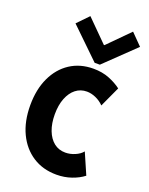

<svg xmlns="http://www.w3.org/2000/svg" viewBox="-146 -852 727 935"><g transform="rotate(20 217.5 -385.0)"><path d="M264.6 5.9Q194.3 5.9 141.6 -28.1Q88.9 -62 59.3 -123.8Q29.8 -185.5 29.8 -269Q29.8 -351.1 58.6 -412.4Q87.4 -473.6 138.9 -507.3Q190.4 -541 259.3 -541Q304.7 -541 341.1 -526.6Q377.4 -512.2 404.3 -491.7L355.5 -385.7Q336.9 -404.8 313.2 -415Q289.6 -425.3 267.1 -425.3Q234.4 -425.3 209.7 -406Q185.1 -386.7 171.1 -351.3Q157.2 -315.9 157.2 -268.1Q157.2 -220.7 170.9 -185.1Q184.6 -149.4 209.5 -129.6Q234.4 -109.9 268.6 -109.9Q293.5 -109.9 318.1 -120.4Q342.8 -130.9 356.4 -147.9L403.8 -39.1Q377.9 -19 341.8 -6.6Q305.7 5.9 264.6 5.9ZM156.7 -776.4 266.1 -667H269.5L377.9 -776.4L435.1 -718.3L280.8 -569.8H253.9L100.6 -718.3Z"/></g></svg>

Font: Reddit Sans Condensed
Style: Bold
Weight: 700
Designer: Stephen Hutchings
Foundry: Reddit
Version: Version 1.014